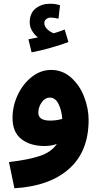

<svg xmlns="http://www.w3.org/2000/svg" viewBox="-20 -777 538 1027"><path d="M454 -135Q454 33 349.5 126Q245 219 57 230L28 90Q136 77 195.5 56.5Q255 36 284 -7Q254 4 218 4Q142 4 94.5 -33Q47 -70 47 -146Q47 -210 75 -269.5Q103 -329 150.5 -366Q198 -403 253 -403Q315 -403 361 -361.5Q407 -320 430.5 -258Q454 -196 454 -135ZM248 -132Q282 -132 313 -141Q310 -187 293 -221Q276 -255 247 -255Q221 -255 203 -229.5Q185 -204 185 -174Q185 -132 248 -132ZM346 -552Q306 -537 251.5 -521.5Q197 -506 149 -497L132 -567L183 -577Q164 -591 151.5 -612.5Q139 -634 139 -657Q139 -707 171 -732Q203 -757 248 -757Q277 -757 301 -749L293 -677Q267 -683 251 -683Q237 -683 227 -674.5Q217 -666 217 -654Q217 -636 232.5 -621Q248 -606 267 -599Q296 -607 326 -619Z"/></svg>

Font: Noto Sans Arabic
Style: Bold
Weight: 700
Designer: Nadine Chahine
Foundry: Monotype Imaging Inc.
Version: Version 1.001